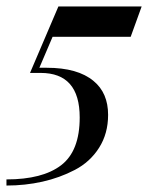

<svg xmlns="http://www.w3.org/2000/svg" viewBox="-24 -409 459 595"><path d="M69 -183 157 -389H415L381 -295H139L98 -199H121Q217 -199 266 -158Q311 -121 311 -53Q311 5 283 49Q255 93 208 117.5Q161 142 107.5 154Q54 166 -4 166V147Q108 147 165.5 103Q223 59 223 -45Q223 -183 102 -183Z"/></svg>

Font: Sail
Style: Regular
Weight: 400
Designer: Miguel Hernandez
Foundry: Miguel Hernandez
Version: Version 1.002